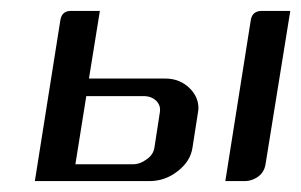

<svg xmlns="http://www.w3.org/2000/svg" viewBox="-20 -332 552 352"><path d="M43.9 0 90.8 -295.9Q93.8 -312 109.9 -312H163.1L143.1 -188H283.2Q310.5 -188 329.1 -168.9Q343.8 -153.3 343.8 -133.8Q343.8 -130.9 342.8 -125L333 -62Q329.6 -36.6 305.7 -18.1Q282.7 0 253.9 0ZM118.2 -30.8H223.1Q236.8 -30.8 249 -40Q261.2 -48.3 263.2 -62L272.9 -125Q275.4 -138.2 266.6 -147Q257.8 -155.8 243.2 -155.8H138.2ZM393.1 0 439.9 -295.9Q442.9 -312 460 -312H512.2L466.8 -30.8Q464.4 -16.6 454.1 -8.8Q442.4 0 428.2 0Z"/></svg>

Font: Hhenum
Style: Italic
Weight: 400
Designer: T. Christopher White
Version: Version 1.0